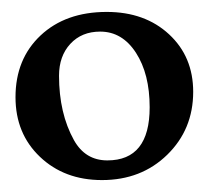

<svg xmlns="http://www.w3.org/2000/svg" viewBox="-20 -696 350 322"><path d="M304 -542Q304 -479 260.5 -436.5Q217 -394 151 -394Q88 -394 47 -433Q6 -472 6 -533Q6 -597 48 -636.5Q90 -676 159 -676Q223 -676 263.5 -638.5Q304 -601 304 -542ZM231 -516Q231 -572 208 -607.5Q185 -643 148 -643Q117 -643 98 -622.5Q79 -602 79 -569Q79 -506 104 -461Q123 -427 160 -427Q231 -427 231 -516Z"/></svg>

Font: STIX Math
Style: Regular
Weight: 400
Designer: MicroPress Inc., with final additions and corrections provided by Coen Hoffman, Elsevier (retired)
Version: Version 1.1.1